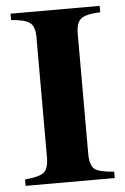

<svg xmlns="http://www.w3.org/2000/svg" viewBox="-50 -713 490 751"><g transform="rotate(-5 194.5 -338.0)"><path d="M113 -106V-576Q113 -617 94 -632Q75 -647 20 -651V-676H370V-651Q314 -649 294.5 -633.5Q275 -618 275 -576V-106Q275 -58 293.5 -43.5Q312 -29 370 -25V0H20V-25Q77 -30 95 -45Q113 -60 113 -106Z"/></g></svg>

Font: STIX MathJax Alphabets
Style: Bold
Weight: 700
Designer: MicroPress Inc., with final additions and corrections provided by Coen Hoffman, Elsevier (retired)
Version: Version 1.1.1